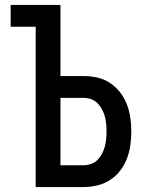

<svg xmlns="http://www.w3.org/2000/svg" viewBox="-20 -755 603 775"><path d="M124 0V-647H23V-735H224V-448H317Q345 -448 372.5 -442Q400 -436 423.5 -420.5Q447 -405 464.5 -382.5Q482 -360 492 -334Q502 -308 506 -280Q510 -252 510 -224Q510 -196 506 -168Q502 -140 492 -114Q482 -88 464.5 -65.5Q447 -43 423.5 -28Q400 -13 372.5 -6.5Q345 0 317 0ZM317 -88Q332 -88 347 -93Q362 -98 373 -109Q384 -120 391.5 -134Q399 -148 403 -163Q407 -178 408.5 -193.5Q410 -209 410 -224Q410 -240 408.5 -255.5Q407 -271 403 -285.5Q399 -300 391.5 -314Q384 -328 373 -339Q362 -350 347 -355Q332 -360 317 -360H224V-88Z"/></svg>

Font: Iosevka Custom Semibold
Style: Regular
Weight: 600
Designer: Belleve Invis
Foundry: Belleve Invis
Version: Version 27.0.2; ttfautohint (v1.8.4)